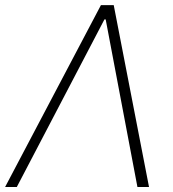

<svg xmlns="http://www.w3.org/2000/svg" viewBox="-36 -748 691 768"><path d="M31.2 0H-15.6L367.7 -727.5H418.9L560.1 0H513.7L386.7 -670.4H381.8Z"/></svg>

Font: Inter Extra Light
Style: Italic
Weight: 200
Italic angle: -9.39999°
Designer: Rasmus Andersson
Foundry: rsms
Version: Version 4.000;git-3c8e0fc